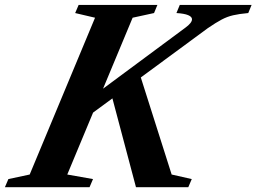

<svg xmlns="http://www.w3.org/2000/svg" viewBox="-86 -782 1070 802"><path d="M195 -53 302.5 -34 288 0H-65.5L-51 -34L38 -53L311 -708L228 -727.5L242.5 -761.5H571.5L557.5 -727.5L468 -708ZM495 -481 631 -53 715 -34 700.5 0H482L380.5 -382.5ZM314 -389 688.5 -666.5Q716 -686.5 716 -701.5Q716 -712 699.8 -718.8Q683.5 -725.5 651 -727.5L665 -761.5H965L951 -727.5Q912.5 -724 887.8 -718.2Q863 -712.5 839.8 -700.2Q816.5 -688 781.5 -664L289 -301.5Z"/></svg>

Font: Libre Caslon Text
Style: Italic
Weight: 400
Italic angle: -22.583°
Designer: Pablo Impallari, Rodrigo Fuenzalida, Katja Schimmel
Foundry: Pablo Impallari, Rodrigo Fuenzalida
Version: Version 2.000